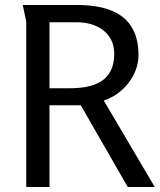

<svg xmlns="http://www.w3.org/2000/svg" viewBox="-20 -748 639 768"><path d="M71 -728 85 -662V0H178V-327H303L491 0H599L395 -346C471 -370 534 -446 534 -527C534 -683 426 -728 288 -728ZM178 -659H288C366 -659 437 -618 437 -533C437 -423 357 -395 258 -395H178Z"/></svg>

Font: Rosario
Style: Regular
Weight: 400
Designer: Hector Gatti
Foundry: Omnibus Type
Version: Version 1.100